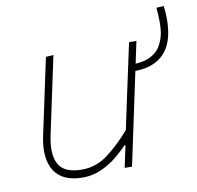

<svg xmlns="http://www.w3.org/2000/svg" viewBox="-72 -688 793 771"><g transform="rotate(-10 324.0 -302.0)"><path d="M206 9Q123 9 90.2 -42.2Q57.5 -93.5 77 -185Q81.5 -206 85.8 -225.5Q90 -245 95.5 -271Q108.5 -332.5 119.8 -385.2Q131 -438 143 -494L174 -496Q162 -440 150.5 -386.2Q139 -332.5 126 -271L107 -182Q90.5 -105 113 -64Q135.5 -23 208 -23Q266 -23 314.5 -59.8Q363 -96.5 408 -149L434 -271Q447 -332 458.5 -385Q470 -438 482 -494H512Q500 -438 488.8 -384.8Q477.5 -331.5 464.5 -270.5L454 -221Q441 -160 430 -108.2Q419 -56.5 407 0H377L396 -89H391Q374.5 -70.5 346.8 -47.5Q319 -24.5 283 -7.8Q247 9 206 9ZM484 -376 475 -404Q524 -404 552.2 -418Q580.5 -432 594 -454.5Q607.5 -477 613 -503Q617.5 -525 617.2 -555.8Q617 -586.5 614 -611L644 -613Q648 -587.5 647.8 -555.5Q647.5 -523.5 642 -497Q629.5 -436.5 589 -406.2Q548.5 -376 484 -376Z"/></g></svg>

Font: Commissioner Thin
Style: Italic
Weight: 100
Italic angle: -12°
Designer: Kostas Bartsokas
Foundry: Kostas Bartsokas
Version: Version 1.000; ttfautohint (v1.8.3)